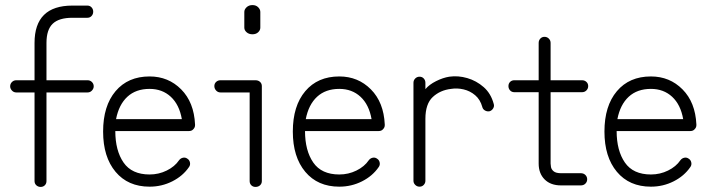

<svg xmlns="http://www.w3.org/2000/svg" viewBox="-20 -722 2818 756"><path d="M140 14Q130 14 123 7.5Q116 1 116 -9V-358H44Q34 -358 27 -365.5Q20 -373 20 -382Q20 -392 27 -399Q34 -406 44 -406H116V-553Q116 -700 265 -700H324Q334 -700 340.5 -693Q347 -686 347 -676Q347 -666 340.5 -659Q334 -652 324 -652H265Q212 -652 187.5 -628.5Q163 -605 163 -553V-406H325Q335 -406 342 -399Q349 -392 349 -382Q349 -373 342 -365.5Q335 -358 325 -358H163V-9Q163 1 156.5 7.5Q150 14 140 14Z M569 13Q484 13 435 -45.5Q386 -104 386 -204Q386 -305 435 -363Q484 -421 569 -421Q643 -421 693.5 -370Q744 -319 748 -232V-229Q748 -220 741 -213Q735 -206 724 -206H434Q434 -129 466.5 -82Q499 -35 569 -35Q605 -35 636.5 -50.5Q668 -66 685 -91Q691 -99 700.5 -101Q710 -103 718 -97Q726 -92 728 -82Q730 -72 724 -64Q700 -29 658.5 -8Q617 13 569 13ZM437 -253H696Q686 -310 652.5 -341Q619 -372 569 -372Q515 -372 481.5 -341Q448 -310 437 -253Z M986 14Q976 14 969.5 7.5Q963 1 963 -9V-358H848Q838 -358 831 -365.5Q824 -373 824 -383Q824 -393 831 -399.5Q838 -406 848 -406H986Q997 -406 1004 -399.5Q1011 -393 1011 -383V-9Q1011 1 1004 7.5Q997 14 986 14ZM974 -587Q960 -587 951 -595Q942 -603 942 -613V-675Q942 -685 951 -693.5Q960 -702 974 -702Q988 -702 996.5 -693.5Q1005 -685 1005 -675V-613Q1005 -603 996.5 -595Q988 -587 974 -587Z M1316 13Q1231 13 1182 -45.5Q1133 -104 1133 -204Q1133 -305 1182 -363Q1231 -421 1316 -421Q1390 -421 1440.5 -370Q1491 -319 1495 -232V-229Q1495 -220 1488 -213Q1482 -206 1471 -206H1181Q1181 -129 1213.5 -82Q1246 -35 1316 -35Q1352 -35 1383.5 -50.5Q1415 -66 1432 -91Q1438 -99 1447.5 -101Q1457 -103 1465 -97Q1473 -92 1475 -82Q1477 -72 1471 -64Q1447 -29 1405.5 -8Q1364 13 1316 13ZM1184 -253H1443Q1433 -310 1399.5 -341Q1366 -372 1316 -372Q1262 -372 1228.5 -341Q1195 -310 1184 -253Z M1632 13Q1622 13 1615 6Q1608 -1 1608 -10V-396Q1608 -406 1615 -413Q1622 -420 1632 -420Q1642 -420 1648.5 -413Q1655 -406 1655 -396V-371Q1670 -389 1697 -402.5Q1724 -416 1749 -420Q1784 -425 1820 -414.5Q1856 -404 1884.5 -379Q1913 -354 1924 -313Q1927 -304 1922 -295.5Q1917 -287 1908 -284Q1898 -282 1889.5 -287Q1881 -292 1879 -301Q1871 -330 1851 -347Q1831 -364 1805.5 -370Q1780 -376 1756 -372Q1713 -367 1684 -340Q1655 -313 1655 -254V-10Q1655 -1 1648.5 6Q1642 13 1632 13Z M2189 8Q2148 8 2124.5 -15.5Q2101 -39 2101 -78V-359H2005Q1995 -359 1988.5 -366Q1982 -373 1982 -383Q1982 -393 1988.5 -399.5Q1995 -406 2005 -406H2101V-553Q2101 -563 2107.5 -570Q2114 -577 2124 -577Q2134 -577 2141 -570Q2148 -563 2148 -553V-406H2272Q2282 -406 2289 -399.5Q2296 -393 2296 -383Q2296 -373 2289 -366Q2282 -359 2272 -359H2148V-78Q2148 -74 2149.5 -64.5Q2151 -55 2160 -47.5Q2169 -40 2189 -40H2267Q2278 -40 2285 -33Q2292 -26 2292 -16Q2292 -6 2285 1Q2278 8 2267 8Z M2543 13Q2458 13 2409 -45.5Q2360 -104 2360 -204Q2360 -305 2409 -363Q2458 -421 2543 -421Q2617 -421 2667.5 -370Q2718 -319 2722 -232V-229Q2722 -220 2715 -213Q2709 -206 2698 -206H2408Q2408 -129 2440.5 -82Q2473 -35 2543 -35Q2579 -35 2610.5 -50.5Q2642 -66 2659 -91Q2665 -99 2674.5 -101Q2684 -103 2692 -97Q2700 -92 2702 -82Q2704 -72 2698 -64Q2674 -29 2632.5 -8Q2591 13 2543 13ZM2411 -253H2670Q2660 -310 2626.5 -341Q2593 -372 2543 -372Q2489 -372 2455.5 -341Q2422 -310 2411 -253Z"/></svg>

Font: Zen Kurenaido
Style: Regular
Weight: 400
Designer: Yoshimichi Ohira
Foundry: Positype
Version: Version 1.001